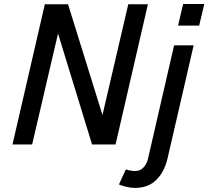

<svg xmlns="http://www.w3.org/2000/svg" viewBox="-20 -711 1025 945"><path d="M41.5 0 200.7 -689.9H314.9L484.4 -145L611.3 -689.9H708L548.8 0H433.1L265.6 -545.9L138.2 0ZM856.4 -585 881.3 -691.4H985.4L960.4 -585ZM565.4 196.8 599.6 122.6Q609.9 126.5 622.6 128.7Q635.3 130.9 645 130.9Q669.9 130.9 686.3 113.3Q702.6 95.7 708.5 69.8L836.9 -487.8H933.1L804.7 68.4Q789.1 135.3 749 174.6Q709 213.9 644.5 213.9Q624.5 213.9 603.3 209Q582 204.1 565.4 196.8Z"/></svg>

Font: Acari Sans Medium
Style: Italic
Weight: 500
Italic angle: -13°
Designer: Alfredo Marco Pradil and Stefan Peev
Foundry: Hanken Design Co.
Version: Version 1.045